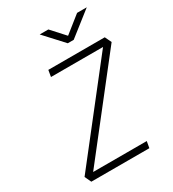

<svg xmlns="http://www.w3.org/2000/svg" viewBox="-213 -1012 1011 1125"><g transform="rotate(-30 293.0 -449.0)"><path d="M67.4 0 46.9 -43.9 521.5 -649.4H169.4L176.8 -693.4H558.6L579.6 -649.4L105 -43.9H467.8L460 0ZM353.5 -771.5 236.8 -898.4H295.4L377 -808.6L489.7 -898.4H555.2L393.6 -771.5Z"/></g></svg>

Font: Cascadia Code ExtraLight
Style: Italic
Weight: 200
Italic angle: -10°
Monospace: yes
Designer: Aaron Bell
Foundry: Saja Typeworks
Version: Version 2404.023; ttfautohint (v1.8.4)